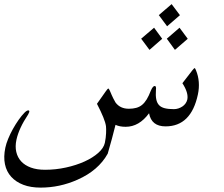

<svg xmlns="http://www.w3.org/2000/svg" viewBox="-110 -649 1066 914"><path d="M746.6 -576.7 685.5 -523.9 646 -577.1 707 -629.4ZM783.7 -464.4 722.7 -411.6 684.1 -464.8 744.6 -517.1ZM662.1 -464.4 601.6 -411.6 562 -464.8 623.5 -517.1ZM832 -199.2Q799.8 -47.4 678.2 -47.4Q610.8 -47.4 599.6 -109.9Q552.2 -45.4 488.3 -45.4Q459.5 -45.4 439.9 -54.7Q432.1 -22 422.6 12Q413.1 45.9 402.8 82.5Q358.4 162.6 258.8 206.5Q174.3 244.1 83.5 244.1Q36.1 244.1 1 230.7Q-34.2 217.3 -56.6 192.6Q-79.1 168 -86.4 132.8Q-93.8 97.7 -84.5 53.7Q-80.6 34.7 -71 11.5Q-61.5 -11.7 -48.6 -34.9Q-35.6 -58.1 -21.2 -78.6Q-6.8 -99.1 6.8 -112.8Q17.6 -123.5 24.4 -123.5Q30.8 -123.5 29.3 -115.7Q27.8 -110.8 23.9 -104Q-20 -38.1 -31.7 16.1Q-38.6 47.9 -32.5 74.2Q-26.4 100.6 -9 119.4Q8.3 138.2 36.9 148.7Q65.4 159.2 104.5 159.2Q155.3 159.2 204.1 148.4Q252.9 137.7 292.2 119.9Q331.5 102.1 357.7 78.9Q383.8 55.7 389.2 30.8Q391.6 19 393.1 7.3Q394.5 -4.4 395 -14.9Q395.5 -25.4 395.3 -34.2Q395 -43 394.5 -48.3Q392.1 -65.4 381.3 -91.8Q370.6 -118.2 351.6 -154.8L393.6 -214.4Q402.8 -227.5 405.8 -227.5Q408.2 -227.5 413.1 -216.8Q422.4 -194.3 429.4 -180.4Q436.5 -166.5 439.9 -161.1Q461.9 -131.3 503.4 -131.3Q522.9 -131.3 538.3 -135.5Q553.7 -139.6 565.9 -149.4Q578.1 -159.2 588.4 -176Q598.6 -192.9 608.4 -218.3Q617.7 -239.7 626.5 -239.7Q634.8 -239.7 632.3 -220.7Q630.4 -194.3 633.8 -176.8Q637.2 -159.2 647 -148.7Q656.7 -138.2 674.3 -133.8Q691.9 -129.4 717.8 -129.4Q728.5 -129.4 739 -132.8Q749.5 -136.2 758.3 -142.1Q767.1 -147.9 773.2 -156.5Q779.3 -165 781.7 -175.3Q788.1 -207 758.3 -252.9L806.2 -314.9Q814 -324.2 816.4 -325.2Q819.3 -323.7 822.8 -314.9Q845.2 -260.7 832 -199.2Z"/></svg>

Font: XB Kayhan
Style: Italic
Weight: 400
Italic angle: -12°
Designer: Behnam
Foundry: Irmug
Version: Version 7.300 2009